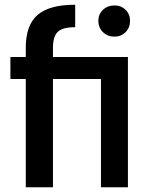

<svg xmlns="http://www.w3.org/2000/svg" viewBox="-20 -792 636 812"><path d="M89 -458H24V-551H89V-590Q89 -686 139 -729Q189 -772 298 -772V-677Q245 -677 224.5 -657.5Q204 -638 204 -590V-551H521V0H407V-458H204V0H89ZM464 -637Q435 -637 415.5 -656Q396 -675 396 -704Q396 -732 415.5 -750.5Q435 -769 464 -769Q492 -769 511 -750.5Q530 -732 530 -704Q530 -675 511 -656Q492 -637 464 -637Z"/></svg>

Font: SVN-Poppins Medium
Style: Regular
Weight: 500
Designer: Ninad Kale (Devanagari), Jonny Pinhorn (Latin)
Foundry: Indian Type Foundry
Version: Version 3.002 2017; ttfautohint (v1.8.3)